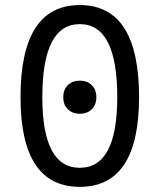

<svg xmlns="http://www.w3.org/2000/svg" viewBox="-20 -723 626 753"><path d="M293 9.8Q60.5 9.8 60.5 -341.8Q60.5 -703.1 293 -703.1Q525.4 -703.1 525.4 -341.8Q525.4 9.8 293 9.8ZM293 -64.9Q439.9 -64.9 439.9 -341.8Q439.9 -628.4 293 -628.4Q146 -628.4 146 -341.8Q146 -64.9 293 -64.9ZM293 -276.9Q263.7 -276.9 245.8 -294.7Q228 -312.5 228 -341.8Q228 -371.1 245.8 -388.9Q263.7 -406.7 293 -406.7Q322.3 -406.7 340.1 -388.9Q357.9 -371.1 357.9 -341.8Q357.9 -312.5 340.1 -294.7Q322.3 -276.9 293 -276.9Z"/></svg>

Font: Cascadia Code NF SemiLight
Style: Regular
Weight: 350
Monospace: yes
Designer: Aaron Bell
Foundry: Saja Typeworks
Version: Version 2404.023; ttfautohint (v1.8.4)